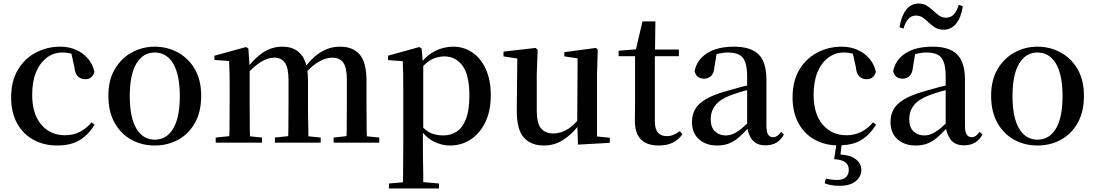

<svg xmlns="http://www.w3.org/2000/svg" viewBox="-20 -807 6195 1086"><path d="M303 16Q229 16 170 -16Q111 -48 77 -109Q43 -170 43 -256Q43 -349 81.5 -413Q120 -477 183.5 -510Q247 -543 321 -543Q370 -543 410.5 -525Q451 -507 478 -475Q505 -443 514 -401Q503 -359 462 -359Q438 -359 421 -374.5Q404 -390 401 -427L384 -503Q359 -510 332 -510Q284 -510 245 -481Q206 -452 184 -399Q162 -346 162 -271Q162 -162 213.5 -102Q265 -42 348 -42Q393 -42 430.5 -60.5Q468 -79 498 -115L515 -102Q480 -44 430 -14Q380 16 303 16Z M855 16Q782 16 722.5 -17Q663 -50 628 -113Q593 -176 593 -265Q593 -354 629.5 -416Q666 -478 726 -510.5Q786 -543 855 -543Q925 -543 985 -511Q1045 -479 1081.5 -417Q1118 -355 1118 -265Q1118 -175 1083 -112.5Q1048 -50 988.5 -17Q929 16 855 16ZM855 -17Q922 -17 959.5 -79.5Q997 -142 997 -263Q997 -385 959.5 -447.5Q922 -510 855 -510Q789 -510 751.5 -447.5Q714 -385 714 -263Q714 -142 751.5 -79.5Q789 -17 855 -17Z M1200 0V-29L1277 -37Q1277 -50 1278 -67Q1278 -108 1278.5 -153Q1279 -198 1279 -232V-302Q1279 -352 1278.5 -388.5Q1278 -425 1276 -462L1193 -468V-492L1372 -541L1385 -532L1391 -439Q1429 -484 1469 -511Q1519 -543 1577 -543Q1647 -543 1684 -498Q1703 -475 1713 -437Q1755 -490 1799 -515Q1848 -543 1903 -543Q1978 -543 2015.5 -497.5Q2053 -452 2053 -351V-232Q2053 -197 2053.5 -152Q2054 -107 2054 -66Q2055 -50 2055 -36L2125 -29V0H1867V-29L1940 -37Q1941 -50 1941 -66Q1941 -107 1941.5 -152Q1942 -197 1942 -232V-354Q1942 -426 1921 -453.5Q1900 -481 1859 -481Q1822 -481 1782 -457Q1752 -440 1719 -406Q1722 -382 1722 -353V-232Q1722 -197 1722.5 -152Q1723 -107 1724 -66Q1724 -50 1724 -36L1794 -29V0H1535V-29L1610 -37Q1611 -50 1611 -66Q1611 -107 1611.5 -152Q1612 -197 1612 -232V-354Q1612 -423 1591.5 -452Q1571 -481 1532 -481Q1495 -481 1453 -455Q1423 -436 1392 -404V-232Q1392 -198 1392.5 -153Q1393 -108 1393 -67Q1393 -50 1394 -36L1462 -29V0Z M2180 259V231L2259 224Q2259 202 2260 179Q2260 137 2260.5 95.5Q2261 54 2261 19V-299Q2261 -350 2260.5 -387.5Q2260 -425 2258 -461L2175 -467V-492L2352 -541L2365 -532L2371 -463Q2401 -498 2438 -517Q2488 -543 2543 -543Q2604 -543 2652 -510Q2700 -477 2728 -415.5Q2756 -354 2756 -268Q2756 -180 2725.5 -116.5Q2695 -53 2643 -18.5Q2591 16 2525 16Q2478 16 2435 -6Q2401 -22 2372 -56V19Q2372 53 2372.5 94.5Q2373 136 2374 179Q2374 201 2374 223L2463 231V259ZM2374 -85Q2397 -63 2420 -53Q2450 -41 2488 -41Q2530 -41 2563 -62.5Q2596 -84 2615.5 -134Q2635 -184 2635 -266Q2635 -383 2596 -435.5Q2557 -488 2493 -488Q2459 -488 2426 -473Q2402 -462 2374 -434Z M3056 16Q2983 16 2942.5 -29.5Q2902 -75 2903 -187L2906 -476L2828 -488V-515L3010 -536L3021 -525L3016 -385V-181Q3016 -109 3040.5 -80.5Q3065 -52 3109 -52Q3153 -52 3194 -78Q3221 -97 3245 -123L3247 -477L3172 -488V-512L3351 -536L3361 -525L3357 -385V-35L3429 -28V1L3249 11L3246 -89Q3212 -46 3169 -18Q3119 16 3056 16Z M3706 16Q3639 16 3605 -18.5Q3571 -53 3571 -126Q3571 -152 3571.5 -173Q3572 -194 3572 -223V-489H3479V-520L3577 -528L3614 -686H3687L3685 -527H3820V-489H3684V-121Q3684 -77 3701.5 -57Q3719 -37 3751 -37Q3772 -37 3788.5 -44Q3805 -51 3825 -65L3840 -48Q3819 -17 3786 -0.5Q3753 16 3706 16Z M4035 16Q3974 16 3934 -19Q3894 -54 3894 -117Q3894 -158 3912 -189.5Q3930 -221 3972.5 -246Q4015 -271 4086 -291Q4127 -303 4175 -316Q4191 -320 4206 -323V-372Q4206 -426 4195 -456Q4184 -486 4160 -498Q4136 -510 4097 -510Q4070 -510 4042 -503Q4037 -502 4033 -501L4021 -428Q4018 -392 4001.5 -377Q3985 -362 3963 -362Q3919 -362 3909 -404Q3921 -468 3978.5 -505.5Q4036 -543 4132 -543Q4227 -543 4271 -499Q4315 -455 4315 -356V-100Q4315 -60 4325 -45.5Q4335 -31 4353 -31Q4365 -31 4375 -37.5Q4385 -44 4398 -61L4414 -46Q4397 -15 4371.5 0Q4346 15 4309 15Q4261 15 4236 -15Q4216 -39 4208 -78Q4182 -50 4159 -30Q4133 -7 4103.5 4.5Q4074 16 4035 16ZM4206 -297Q4194 -294 4182 -291Q4142 -279 4112 -268Q4054 -246 4027 -212.5Q4000 -179 4000 -133Q4000 -87 4024 -64Q4048 -41 4086 -41Q4105 -41 4125 -49Q4145 -57 4171 -77Q4187 -90 4206 -108Z M4698 93 4710 15Q4644 13 4590 -16Q4531 -48 4497 -109Q4463 -170 4463 -256Q4463 -349 4501.5 -413Q4540 -477 4603.5 -510Q4667 -543 4741 -543Q4790 -543 4830.5 -525Q4871 -507 4898 -475Q4925 -443 4934 -401Q4923 -359 4882 -359Q4858 -359 4841 -374.5Q4824 -390 4821 -427L4804 -503Q4779 -510 4752 -510Q4704 -510 4665 -481Q4626 -452 4604 -399Q4582 -346 4582 -271Q4582 -162 4633.5 -102Q4685 -42 4768 -42Q4813 -42 4850.5 -60.5Q4888 -79 4918 -115L4935 -102Q4900 -44 4850 -14Q4806 12 4740 15L4734 67Q4789 70 4818 92Q4852 117 4852 154Q4852 191 4820.5 217.5Q4789 244 4729 244Q4701 244 4680.5 240Q4660 236 4645 230L4651 203Q4668 207 4684.5 209Q4701 211 4715 211Q4748 211 4764.5 195.5Q4781 180 4781 153Q4781 126 4761.5 111Q4742 96 4698 93Z M5158 16Q5097 16 5057 -19Q5017 -54 5017 -117Q5017 -158 5035 -189.5Q5053 -221 5095.5 -246Q5138 -271 5209 -291Q5250 -303 5298 -316Q5314 -320 5329 -323V-372Q5329 -426 5318 -456Q5307 -486 5283 -498Q5259 -510 5220 -510Q5193 -510 5165 -503Q5160 -502 5156 -501L5144 -428Q5141 -392 5124.5 -377Q5108 -362 5086 -362Q5042 -362 5032 -404Q5044 -468 5101.5 -505.5Q5159 -543 5255 -543Q5350 -543 5394 -499Q5438 -455 5438 -356V-100Q5438 -60 5448 -45.5Q5458 -31 5476 -31Q5488 -31 5498 -37.5Q5508 -44 5521 -61L5537 -46Q5520 -15 5494.5 0Q5469 15 5432 15Q5384 15 5359 -15Q5339 -39 5331 -78Q5305 -50 5282 -30Q5256 -7 5226.5 4.5Q5197 16 5158 16ZM5329 -297Q5317 -294 5305 -291Q5265 -279 5235 -268Q5177 -246 5150 -212.5Q5123 -179 5123 -133Q5123 -87 5147 -64Q5171 -41 5209 -41Q5228 -41 5248 -49Q5268 -57 5294 -77Q5310 -90 5329 -108ZM5068 -653Q5077 -714 5104.5 -750.5Q5132 -787 5176 -787Q5202 -787 5221 -775.5Q5240 -764 5256 -749Q5274 -732 5291 -719.5Q5308 -707 5332 -707Q5358 -707 5375.5 -726Q5393 -745 5403 -780L5426 -772Q5417 -710 5389 -674.5Q5361 -639 5318 -639Q5290 -639 5271.5 -650Q5253 -661 5237 -676Q5220 -692 5202.5 -705.5Q5185 -719 5161 -719Q5135 -719 5118 -700Q5101 -681 5090 -645Z M5848 16Q5775 16 5715.5 -17Q5656 -50 5621 -113Q5586 -176 5586 -265Q5586 -354 5622.5 -416Q5659 -478 5719 -510.5Q5779 -543 5848 -543Q5918 -543 5978 -511Q6038 -479 6074.5 -417Q6111 -355 6111 -265Q6111 -175 6076 -112.5Q6041 -50 5981.5 -17Q5922 16 5848 16ZM5848 -17Q5915 -17 5952.5 -79.5Q5990 -142 5990 -263Q5990 -385 5952.5 -447.5Q5915 -510 5848 -510Q5782 -510 5744.5 -447.5Q5707 -385 5707 -263Q5707 -142 5744.5 -79.5Q5782 -17 5848 -17Z"/></svg>

Font: Early Summer Mincho SemiBold
Style: Regular
Weight: 600
Designer: GuiWonder
Version: Version 1.002